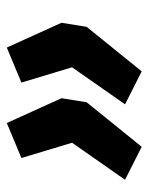

<svg xmlns="http://www.w3.org/2000/svg" viewBox="44 -549 437 565"><g transform="rotate(-90 262.5 -266.5)"><path d="M113 -68 16 -117 125 -273 80 -422 183 -465 256 -304 244 -230ZM335 -68 238 -117 347 -273 302 -422 405 -465 478 -304 466 -230Z"/></g></svg>

Font: Nunito Sans 12pt ExtraLight 12pt ExtraBold
Style: Italic
Weight: 800
Italic angle: -9°
Version: Version 3.101;gftools[0.9.27]